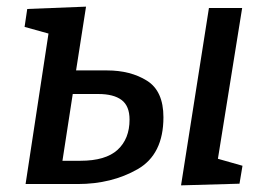

<svg xmlns="http://www.w3.org/2000/svg" viewBox="-20 -554 809 578"><path d="M302 -342Q373 -342 422.5 -311Q472 -280 472 -201Q472 -89 394 -44.5Q316 0 214 0H57L126 -453L54 -473L62 -527L239 -534L209 -342ZM709 -530 636 -76 710 -55 701 -1 525 4 609 -530ZM222 -70Q298 -70 334 -103Q370 -136 370 -194Q370 -235 346 -253Q322 -271 276 -271H199L168 -70Z"/></svg>

Font: Bitter Pro Medium
Style: Italic
Weight: 500
Italic angle: -9°
Designer: Sol Matas, and Bitter project Authors
Foundry: Sol Matas
Version: Version 1.010